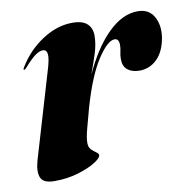

<svg xmlns="http://www.w3.org/2000/svg" viewBox="-60 -513 579 581"><g transform="rotate(-10 229.5 -222.0)"><path d="M30 -338Q27 -338.5 31 -345.5Q60 -393.5 105.5 -423.2Q151 -453 198.5 -453Q229.5 -453 243.8 -439.5Q258 -426 258 -403.5Q258 -377.5 249 -349.5Q240 -321.5 228 -288.5Q263.5 -366 307.8 -409.5Q352 -453 399 -453Q433 -453 448.2 -426.5Q463.5 -400 458 -362.5Q451 -320 428.2 -297.5Q405.5 -275 374 -275Q351.5 -275 337.8 -285.8Q324 -296.5 324 -319Q324 -330.5 326.5 -341.2Q329 -352 329 -361.5Q329 -381.5 315.5 -381.5Q294 -381.5 262.5 -333.5Q231 -285.5 204 -192Q194 -155.5 187 -129Q180 -102.5 180 -87Q180 -73.5 187.2 -66.2Q194.5 -59 201.8 -54.2Q209 -49.5 209 -44.5Q209 -36 188.8 -23.2Q168.5 -10.5 135.2 -0.5Q102 9.5 63 9.5Q28 9.5 20.5 -9.5Q13 -28.5 22.5 -61.5L100 -323Q111 -358.5 109.2 -372.5Q107.5 -386.5 96 -386.5Q86 -386.5 73 -377.5Q60 -368.5 38 -343.5Q33 -338 30 -338Z"/></g></svg>

Font: Fraunces 144pt
Style: Bold Italic
Weight: 700
Italic angle: -16°
Version: Version 1.000;[b76b70a41]